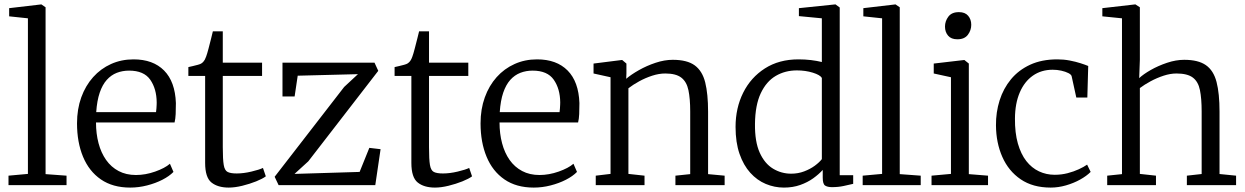

<svg xmlns="http://www.w3.org/2000/svg" viewBox="-20 -839 5643 870"><path d="M106.5 -51V-756L21.5 -765V-802L166.5 -819H167.5L186.5 -806V-50L281.5 -43V0H18.5V-43Z M570 11Q491 11 437.2 -26Q383.5 -63 356.2 -128.8Q329 -194.5 329 -280Q329 -344.5 348.2 -397.8Q367.5 -451 402 -489.5Q436.5 -528 483.2 -549Q530 -570 585 -570Q673.5 -570 723.5 -519.5Q773.5 -469 777 -372Q777 -343.5 776 -322Q775 -300.5 771 -284H415Q415 -233.5 426.5 -190Q438 -146.5 460.8 -114.2Q483.5 -82 517.5 -64Q551.5 -46 596 -46Q639 -46 683 -61.5Q727 -77 750 -97L766 -60Q747 -40.5 715.8 -24.5Q684.5 -8.5 646.5 1.2Q608.5 11 570 11ZM416 -331H687Q688 -338 688.8 -347.2Q689.5 -356.5 689.8 -364.5Q690 -372.5 690 -375Q689.5 -436.5 660.8 -477.8Q632 -519 565 -519Q535 -519 509.2 -509Q483.5 -499 463.8 -477Q444 -455 431.8 -419Q419.5 -383 416 -331Z M1016.5 11Q967 11 938.2 -12Q909.5 -35 909.5 -101V-495H833.5V-535Q842.5 -537 854.5 -539.8Q866.5 -542.5 877 -545.5Q887.5 -548.5 891.5 -551Q897 -554.5 900.8 -558.5Q904.5 -562.5 907.8 -568.2Q911 -574 914 -582.5Q918.5 -594.5 924.8 -618.5Q931 -642.5 936.8 -665.2Q942.5 -688 944.5 -697H989.5V-555H1167.5V-495H989.5V-172Q989.5 -116.5 993.8 -91.5Q998 -66.5 1011.5 -59.8Q1025 -53 1052.5 -53Q1083.5 -53 1119.2 -61.5Q1155 -70 1171.5 -78L1184.5 -40Q1170 -29 1140.8 -17.2Q1111.5 -5.5 1077.8 2.8Q1044 11 1016.5 11Z M1602 -503 1329 -496 1315 -402H1260V-555H1677L1694 -518L1377 -108L1314.5 -51L1609.5 -60L1653.5 -169L1704.5 -163L1680.5 0H1242.5L1224.5 -38L1539.5 -445Z M1951 11Q1901.5 11 1872.8 -12Q1844 -35 1844 -101V-495H1768V-535Q1777 -537 1789 -539.8Q1801 -542.5 1811.5 -545.5Q1822 -548.5 1826 -551Q1831.5 -554.5 1835.2 -558.5Q1839 -562.5 1842.2 -568.2Q1845.5 -574 1848.5 -582.5Q1853 -594.5 1859.2 -618.5Q1865.5 -642.5 1871.2 -665.2Q1877 -688 1879 -697H1924V-555H2102V-495H1924V-172Q1924 -116.5 1928.2 -91.5Q1932.5 -66.5 1946 -59.8Q1959.5 -53 1987 -53Q2018 -53 2053.8 -61.5Q2089.5 -70 2106 -78L2119 -40Q2104.5 -29 2075.2 -17.2Q2046 -5.5 2012.2 2.8Q1978.5 11 1951 11Z M2398.5 11Q2319.5 11 2265.8 -26Q2212 -63 2184.8 -128.8Q2157.5 -194.5 2157.5 -280Q2157.5 -344.5 2176.8 -397.8Q2196 -451 2230.5 -489.5Q2265 -528 2311.8 -549Q2358.5 -570 2413.5 -570Q2502 -570 2552 -519.5Q2602 -469 2605.5 -372Q2605.5 -343.5 2604.5 -322Q2603.5 -300.5 2599.5 -284H2243.5Q2243.5 -233.5 2255 -190Q2266.5 -146.5 2289.2 -114.2Q2312 -82 2346 -64Q2380 -46 2424.5 -46Q2467.5 -46 2511.5 -61.5Q2555.5 -77 2578.5 -97L2594.5 -60Q2575.5 -40.5 2544.2 -24.5Q2513 -8.5 2475 1.2Q2437 11 2398.5 11ZM2244.5 -331H2515.5Q2516.5 -338 2517.2 -347.2Q2518 -356.5 2518.2 -364.5Q2518.5 -372.5 2518.5 -375Q2518 -436.5 2489.2 -477.8Q2460.5 -519 2393.5 -519Q2363.5 -519 2337.8 -509Q2312 -499 2292.2 -477Q2272.5 -455 2260.2 -419Q2248 -383 2244.5 -331Z M2746.5 -51V-489L2669.5 -506V-551L2796.5 -567H2799.5L2818.5 -551V-507L2817.5 -482Q2839.5 -501 2874.8 -521Q2910 -541 2950.5 -554.5Q2991 -568 3028.5 -568Q3093.5 -568 3128 -542.8Q3162.5 -517.5 3175.5 -465.5Q3188.5 -413.5 3188.5 -333V-50L3263.5 -43V0H3040.5V-43L3107.5 -50V-334Q3107.5 -392 3099.5 -430.2Q3091.5 -468.5 3067.2 -487.2Q3043 -506 2994.5 -506Q2966 -506 2935.2 -496Q2904.5 -486 2876.2 -470.5Q2848 -455 2827.5 -439V-51L2900.5 -43V0H2679.5V-43Z M3532 11Q3489.5 11 3450 -5.5Q3410.5 -22 3379.8 -56Q3349 -90 3331 -141.8Q3313 -193.5 3313 -264Q3313 -349.5 3347.5 -418.8Q3382 -488 3446 -529Q3510 -570 3598 -570Q3627.5 -570 3654.5 -566.8Q3681.5 -563.5 3704 -558V-756L3600 -766V-802L3764 -819H3766L3785 -805V-45H3846V-6Q3826.5 -1.5 3802.5 3.8Q3778.5 9 3750 9Q3730 9 3719 2Q3708 -5 3708 -34V-69Q3690.5 -49.5 3664.8 -31Q3639 -12.5 3605.8 -0.8Q3572.5 11 3532 11ZM3565 -52Q3596.5 -52 3624 -62.5Q3651.5 -73 3672.2 -88.2Q3693 -103.5 3704 -118V-486Q3696 -499.5 3662.8 -509.8Q3629.5 -520 3591 -520Q3537.5 -520 3495 -495Q3452.5 -470 3427.2 -416.5Q3402 -363 3401 -278Q3400 -197 3422.5 -147.2Q3445 -97.5 3482.8 -74.8Q3520.5 -52 3565 -52Z M3977 -51V-756L3892 -765V-802L4037 -819H4038L4057 -806V-50L4152 -43V0H3889V-43Z M4289 -51V-489L4211 -506V-551L4348 -567H4350L4370 -551V-50L4457 -43V0H4201V-43ZM4317.5 -661Q4290 -661 4276 -677.5Q4262 -694 4262 -718.5Q4262 -743 4277.2 -763.5Q4292.5 -784 4324.5 -784H4325.5Q4353 -784 4367 -767.5Q4381 -751 4381 -726.5Q4381 -702 4365.8 -681.5Q4350.5 -661 4318.5 -661Z M4493 -271Q4492.5 -330.5 4509.5 -384.2Q4526.5 -438 4561 -479.8Q4595.5 -521.5 4648 -545.8Q4700.5 -570 4771 -570Q4800 -570 4827.2 -564.8Q4854.5 -559.5 4876.2 -552.5Q4898 -545.5 4911 -540L4907 -397H4857L4836 -493Q4834.5 -501 4821.2 -507.8Q4808 -514.5 4789 -518.8Q4770 -523 4750 -523Q4698.5 -523 4660.2 -496.2Q4622 -469.5 4600.8 -420Q4579.5 -370.5 4579 -302Q4578.5 -237 4592.2 -188.8Q4606 -140.5 4630.5 -109.2Q4655 -78 4688 -62.5Q4721 -47 4759 -47Q4789.5 -47 4817.5 -54.2Q4845.5 -61.5 4868.2 -72Q4891 -82.5 4906 -93L4922 -60Q4903.5 -41.5 4874.2 -25.2Q4845 -9 4810.2 1Q4775.5 11 4741 11Q4660 11 4605 -26.5Q4550 -64 4521.8 -128Q4493.5 -192 4493 -271Z M5064 -50V-756L4975 -765V-802L5123 -819H5125L5145 -806V-568L5142 -485Q5160.5 -502.5 5194.2 -521.8Q5228 -541 5268.2 -554.5Q5308.5 -568 5346 -568Q5409.5 -568 5444.2 -543.8Q5479 -519.5 5492.5 -467.5Q5506 -415.5 5506 -333V-50.5L5581 -43V0H5358V-43L5425 -50.5V-334Q5425 -392.5 5417.2 -430.8Q5409.5 -469 5385 -487.5Q5360.5 -506 5311 -506Q5283 -506 5252.5 -496Q5222 -486 5193.8 -470.8Q5165.5 -455.5 5145 -440V-51L5218 -43V0H4997V-43Z"/></svg>

Font: Merriweather 7pt Light
Style: Regular
Weight: 300
Designer: Eben Sorkin
Foundry: Eben Sorkin
Version: Version 2.200;gftools[0.9.31]